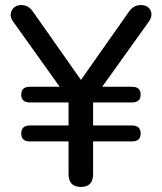

<svg xmlns="http://www.w3.org/2000/svg" viewBox="-20 -732 640 759"><path d="M300 7Q251 7 251 -44V-173H98Q64 -173 64 -204Q64 -236 98 -236H251V-327H98Q64 -327 64 -358Q64 -389 98 -389H216L31 -648Q16 -669 26.5 -690.5Q37 -712 65 -712Q94 -712 113 -682L300 -416L487 -682Q506 -712 536 -712Q565 -712 575 -691Q585 -670 568 -646L384 -389H502Q536 -389 536 -358Q536 -327 502 -327H348V-236H502Q536 -236 536 -204Q536 -173 502 -173H348V-44Q348 7 300 7Z"/></svg>

Font: Chiron GoRound TC
Style: Regular
Weight: 400
Designer: Ryoko NISHIZUKA 西塚涼子 (kana, bopomofo & ideographs); Paul D. Hunt (Latin, Greek & Cyrillic); Sandoll Communications 산돌커뮤니
Foundry: Adobe
Version: Version 1.000;hotconv 1.1.1;makeotfexe 2.6.0